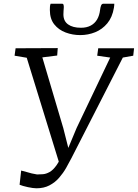

<svg xmlns="http://www.w3.org/2000/svg" viewBox="-20 -1003 742 1034"><path d="M176.5 11Q159 11 130 4.8Q101 -1.5 85.5 -8L94 -84.5Q108.5 -81 122.8 -76.8Q137 -72.5 151.2 -69Q165.5 -65.5 179.5 -63.5Q193.5 -63.5 210.8 -64.8Q228 -66 247 -76.5Q266 -87 285 -113.8Q304 -140.5 321 -191.5L303.5 -110L124 -692L58.5 -703L64 -743L291 -744L288 -704L208 -694L321 -312.5L357 -170.5L333.5 -172L392.5 -313.5L573.5 -693L503.5 -703L509 -743H702L697.5 -703L641.5 -693L364.5 -151Q352 -126.5 336 -98.5Q320 -70.5 298.2 -45.5Q276.5 -20.5 246.5 -4.8Q216.5 11 176.5 11ZM314 -983Q320.5 -983 322.2 -976.8Q324 -970.5 323.5 -962Q323 -953.5 322.2 -943.8Q321.5 -934 321.5 -925.5Q321.5 -889.5 346.8 -871.5Q372 -853.5 416 -853.5Q446.5 -853.5 468.2 -865Q490 -876.5 502.8 -898Q515.5 -919.5 519 -950Q520.5 -963 524.2 -973Q528 -983 537 -983H595.5Q595.5 -979.5 595.2 -974.8Q595 -970 593.5 -961Q585 -910 558 -877.5Q531 -845 492.8 -829.5Q454.5 -814 412 -814Q371 -814 333.5 -828Q296 -842 272.2 -871.8Q248.5 -901.5 248.5 -949.5Q248.5 -958 249 -966.5Q249.5 -975 252.5 -983Z"/></svg>

Font: Merriweather Light
Style: Italic
Weight: 300
Italic angle: -7.8°
Designer: Eben Sorkin
Foundry: Eben Sorkin
Version: Version 2.101